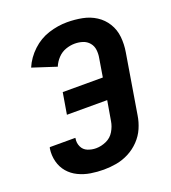

<svg xmlns="http://www.w3.org/2000/svg" viewBox="-137 -844 849 954"><g transform="rotate(-20 288.0 -367.5)"><path d="M249 8Q282 8 316 2Q350 -4 382 -20.5Q414 -37 439.5 -63.5Q465 -90 479 -122.5Q493 -155 498 -188L550 -502Q557 -543 553 -582.5Q549 -622 529 -654.5Q509 -687 477 -707.5Q445 -728 406 -735.5Q367 -743 326 -743Q278 -743 229 -727.5Q180 -712 141 -675.5Q102 -639 82 -592L208 -551Q218 -575 236 -594Q254 -613 278 -621.5Q302 -630 326 -630Q348 -630 368 -623.5Q388 -617 401.5 -601Q415 -585 417.5 -563.5Q420 -542 416 -521L400 -424H188L169 -311H382L364 -206Q360 -180 345 -154.5Q330 -129 303 -117Q276 -105 249 -105Q226 -105 205 -113.5Q184 -122 174.5 -142.5Q165 -163 169 -186V-189H34Q33 -186 32 -182Q27 -147 35.5 -114Q44 -81 65 -56.5Q86 -32 116 -17.5Q146 -3 180 2.5Q214 8 249 8Z"/></g></svg>

Font: Iosevka Sparkle Extrabold
Style: Italic
Weight: 800
Italic angle: -9°
Designer: Belleve Invis
Foundry: Belleve Invis
Version: Version 4.5.0; ttfautohint (v1.8.3)